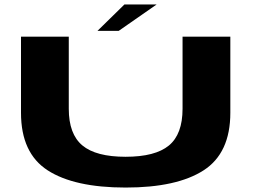

<svg xmlns="http://www.w3.org/2000/svg" viewBox="-20 -840 1151 864"><path d="M545.5 4Q314.5 4 194.5 -73.5Q74.5 -151 74.5 -332.5V-675H289.5V-350.5Q289.5 -236.5 350.8 -185.5Q412 -134.5 545.2 -134.5Q678.5 -134.5 740 -185.2Q801.5 -236 801.5 -350.5V-675H1016.5V-332.5Q1016.5 -151 896.2 -73.5Q776 4 545.5 4ZM418.5 -701 540 -820H685L514 -701Z"/></svg>

Font: Anybody UltraExpanded Regular
Style: Bold
Weight: 700
Width: 9
Designer: Tyler Finck
Foundry: Etcetera Type Company
Version: Version 1.010; ttfautohint (v1.8.3) -l 8 -r 50 -G 200 -x 14 